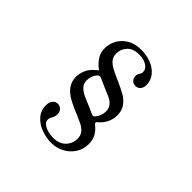

<svg xmlns="http://www.w3.org/2000/svg" viewBox="-221 -1075 1391 1391"><g transform="rotate(45 474.0 -379.5)"><path d="M608 -241Q608 -235 617 -227Q648 -204 666 -171.5Q684 -139 684 -98Q684 -44 656.5 -1Q629 42 583.5 66Q538 90 486 90Q435 90 384 72Q333 54 299 16Q265 -22 265 -77Q265 -108 280.5 -126.5Q296 -145 319 -145Q341 -145 356 -129.5Q371 -114 371 -88Q371 -68 359 -46Q354 -38 351 -29.5Q348 -21 348 -12Q348 18 384.5 36Q421 54 471 54Q530 54 564.5 19Q599 -16 599 -68Q599 -98 583 -119.5Q567 -141 536 -157L477 -184Q395 -217 352 -244Q273 -295 273 -375Q273 -410 288.5 -446Q304 -482 340 -511Q359 -526 358 -527Q356 -529 355 -529Q319 -556 296.5 -590Q274 -624 274 -670Q274 -713 295.5 -754Q317 -795 361.5 -822Q406 -849 472 -849Q527 -849 574 -830Q621 -811 649 -775.5Q677 -740 677 -694Q677 -668 663 -650.5Q649 -633 624 -633Q603 -633 588.5 -647Q574 -661 574 -686Q574 -703 584 -717Q588 -723 590.5 -729Q593 -735 593 -744Q593 -774 562 -794Q531 -814 484 -814Q423 -814 391.5 -780.5Q360 -747 360 -701Q360 -670 377 -647.5Q394 -625 431 -606Q453 -594 503 -572Q574 -540 601 -524Q639 -501 661 -469Q683 -437 683 -391Q683 -349 665.5 -314Q648 -279 617 -254Q608 -248 608 -241ZM422 -320 462 -303Q509 -284 546 -266Q553 -263 559 -263Q568 -263 575 -271Q590 -289 597.5 -310.5Q605 -332 605 -351Q605 -382 588.5 -403.5Q572 -425 540 -440L488 -462Q452 -477 407 -498Q401 -501 395 -501Q384 -501 375 -491Q360 -474 353 -453Q346 -432 346 -412Q346 -382 364.5 -360.5Q383 -339 422 -320Z"/></g></svg>

Font: Shippori Mincho B1 SemiBold
Style: Regular
Weight: 600
Designer: FONTDASU
Foundry: FONTDASU / Google Inc. / but / Adobe
Version: Version 3.110; ttfautohint (v1.8.3)